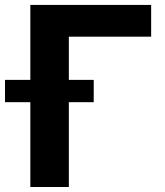

<svg xmlns="http://www.w3.org/2000/svg" viewBox="-58 -747 659 767"><path d="M545.8 -727.3H63.2V-427.9H-38V-338.8H63.2V0H217V-338.8H316.4V-427.9H217V-600.5H545.8Z"/></svg>

Font: Karasuma Gothic
Style: Bold
Weight: 700
Designer: Rasmus Andersson / Ryoko Nishizuka
Foundry: Genbu
Version: Version 1.00